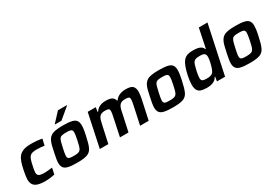

<svg xmlns="http://www.w3.org/2000/svg" viewBox="33 -1646 3639 2558"><g transform="rotate(-30 1852.5 -367.5)"><path d="M237 8Q159 8 115.5 -7.5Q72 -23 54 -54Q36 -85 36 -129Q36 -148 41 -185.5Q46 -223 56 -268Q68 -329 84 -376Q100 -423 126.5 -454.5Q153 -486 197.5 -502Q242 -518 313 -518Q358 -518 402.5 -514Q447 -510 482 -503L460 -406Q439 -410 406.5 -413Q374 -416 345 -416Q304 -416 278 -409.5Q252 -403 236 -385.5Q220 -368 209.5 -336.5Q199 -305 189 -255Q182 -223 177.5 -199.5Q173 -176 173 -158Q173 -132 183.5 -118.5Q194 -105 217 -99.5Q240 -94 278 -94Q304 -94 338.5 -97Q373 -100 400 -104L380 -8Q349 -1 311 3.5Q273 8 237 8Z M726 8Q639 8 590.5 -3Q542 -14 522 -41.5Q502 -69 502 -115Q502 -142 508 -176Q514 -210 523 -255Q536 -319 547.5 -364Q559 -409 576.5 -439Q594 -469 622 -486.5Q650 -504 693.5 -511Q737 -518 802 -518Q889 -518 937.5 -507Q986 -496 1005.5 -468.5Q1025 -441 1025 -394Q1025 -367 1020.5 -333Q1016 -299 1006 -255Q992 -191 979.5 -146Q967 -101 950.5 -71Q934 -41 906.5 -23.5Q879 -6 835.5 1Q792 8 726 8ZM731 -94Q764 -94 785 -97.5Q806 -101 819.5 -110Q833 -119 842 -136.5Q851 -154 858.5 -183.5Q866 -213 875 -255Q883 -293 887 -320Q891 -347 891 -365Q891 -386 882.5 -397Q874 -408 854 -412Q834 -416 798 -416Q757 -416 733 -411Q709 -406 696.5 -389Q684 -372 675.5 -340.5Q667 -309 655 -255Q647 -216 642 -189Q637 -162 637 -144Q637 -123 645.5 -112Q654 -101 674.5 -97.5Q695 -94 731 -94ZM720 -582 721 -587 850 -726H988L987 -721L821 -582Z M1075 0 1183 -510H1307L1296 -443H1305Q1321 -469 1343.5 -485Q1366 -501 1395 -509.5Q1424 -518 1458 -518Q1527 -518 1557 -500Q1587 -482 1597 -443H1605Q1622 -469 1646 -485Q1670 -501 1700.5 -509.5Q1731 -518 1768 -518Q1849 -518 1877 -489.5Q1905 -461 1905 -402Q1905 -383 1901 -355Q1897 -327 1891 -297L1827 0H1695L1754 -275Q1760 -303 1764 -325.5Q1768 -348 1768 -361Q1768 -393 1752 -400.5Q1736 -408 1699 -408Q1665 -408 1644 -399.5Q1623 -391 1610 -373.5Q1597 -356 1588.5 -328.5Q1580 -301 1573 -261L1516 0H1385L1443 -275Q1449 -303 1453 -325.5Q1457 -348 1457 -361Q1457 -393 1441.5 -400.5Q1426 -408 1389 -408Q1355 -408 1334 -399.5Q1313 -391 1300 -373Q1287 -355 1279 -327Q1271 -299 1263 -261L1206 0Z M2201 8Q2114 8 2065.5 -3Q2017 -14 1997 -41.5Q1977 -69 1977 -115Q1977 -142 1983 -176Q1989 -210 1998 -255Q2011 -319 2022.5 -364Q2034 -409 2051.5 -439Q2069 -469 2097 -486.5Q2125 -504 2168.5 -511Q2212 -518 2277 -518Q2364 -518 2412.5 -507Q2461 -496 2480.5 -468.5Q2500 -441 2500 -394Q2500 -367 2495.5 -333Q2491 -299 2481 -255Q2467 -191 2454.5 -146Q2442 -101 2425.5 -71Q2409 -41 2381.5 -23.5Q2354 -6 2310.5 1Q2267 8 2201 8ZM2206 -94Q2239 -94 2260 -97.5Q2281 -101 2294.5 -110Q2308 -119 2317 -136.5Q2326 -154 2333.5 -183.5Q2341 -213 2350 -255Q2358 -293 2362 -320Q2366 -347 2366 -365Q2366 -386 2357.5 -397Q2349 -408 2329 -412Q2309 -416 2273 -416Q2232 -416 2208 -411Q2184 -406 2171.5 -389Q2159 -372 2150.5 -340.5Q2142 -309 2130 -255Q2122 -216 2117 -189Q2112 -162 2112 -144Q2112 -123 2120.5 -112Q2129 -101 2149.5 -97.5Q2170 -94 2206 -94Z M2722 8Q2666 8 2630.5 -4Q2595 -16 2579 -46.5Q2563 -77 2563 -131Q2563 -156 2567 -188Q2571 -220 2579 -260Q2595 -336 2614 -386Q2633 -436 2657.5 -465Q2682 -494 2717 -506Q2752 -518 2799 -518Q2839 -518 2871 -512.5Q2903 -507 2925.5 -492.5Q2948 -478 2958 -450H2966L3027 -743H3160L3002 0H2877L2888 -67H2881Q2862 -34 2835.5 -18Q2809 -2 2780 3Q2751 8 2722 8ZM2786 -100Q2814 -100 2834 -105.5Q2854 -111 2867.5 -121.5Q2881 -132 2889 -149Q2896 -160 2902.5 -179Q2909 -198 2915 -220Q2921 -242 2926.5 -264.5Q2932 -287 2934.5 -307.5Q2937 -328 2937 -343Q2937 -380 2918 -394.5Q2899 -409 2850 -409Q2814 -409 2792 -404.5Q2770 -400 2756 -384.5Q2742 -369 2732.5 -338Q2723 -307 2711 -255Q2704 -222 2700.5 -197.5Q2697 -173 2697 -156Q2697 -132 2705.5 -120Q2714 -108 2734 -104Q2754 -100 2786 -100Z M3380 8Q3293 8 3244.5 -3Q3196 -14 3176 -41.5Q3156 -69 3156 -115Q3156 -142 3162 -176Q3168 -210 3177 -255Q3190 -319 3201.5 -364Q3213 -409 3230.5 -439Q3248 -469 3276 -486.5Q3304 -504 3347.5 -511Q3391 -518 3456 -518Q3543 -518 3591.5 -507Q3640 -496 3659.5 -468.5Q3679 -441 3679 -394Q3679 -367 3674.5 -333Q3670 -299 3660 -255Q3646 -191 3633.5 -146Q3621 -101 3604.5 -71Q3588 -41 3560.5 -23.5Q3533 -6 3489.5 1Q3446 8 3380 8ZM3385 -94Q3418 -94 3439 -97.5Q3460 -101 3473.5 -110Q3487 -119 3496 -136.5Q3505 -154 3512.5 -183.5Q3520 -213 3529 -255Q3537 -293 3541 -320Q3545 -347 3545 -365Q3545 -386 3536.5 -397Q3528 -408 3508 -412Q3488 -416 3452 -416Q3411 -416 3387 -411Q3363 -406 3350.5 -389Q3338 -372 3329.5 -340.5Q3321 -309 3309 -255Q3301 -216 3296 -189Q3291 -162 3291 -144Q3291 -123 3299.5 -112Q3308 -101 3328.5 -97.5Q3349 -94 3385 -94Z"/></g></svg>

Font: Saira Thin SemiBold
Style: Italic
Weight: 600
Italic angle: -12°
Version: Version 1.101